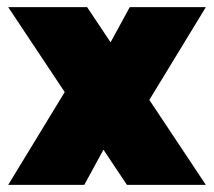

<svg xmlns="http://www.w3.org/2000/svg" viewBox="-20 -520 602 540"><path d="M400 -239 559 0H337L271 -99L217 0H3L162 -261L3 -500H225L291 -401L345 -500H559Z"/></svg>

Font: Changa Black
Style: Regular
Weight: 900
Designer: Eduardo Rodriguez Tunni
Foundry: Eduardo Rodriguez Tunni
Version: Version 2.001; ttfautohint (v1.5.10-5e6f)